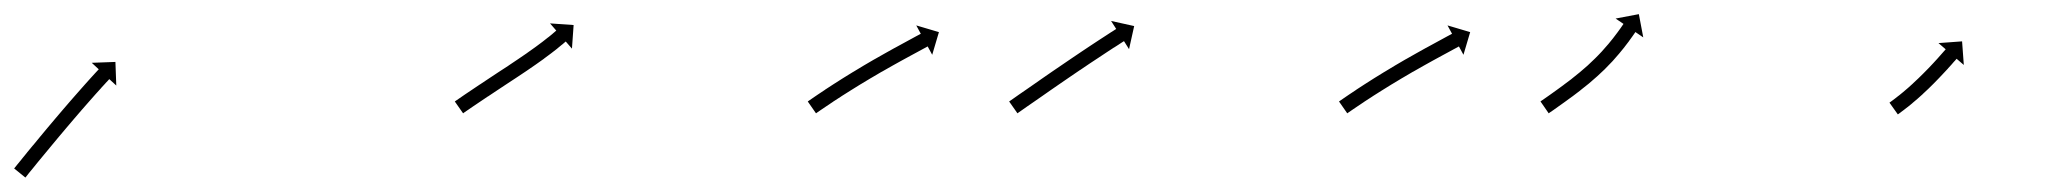

<svg xmlns="http://www.w3.org/2000/svg" viewBox="-49 -259 2838 266"><path d="M-28.1 -27.2C-28.6 -26.6 -29 -26.1 -29.4 -25.6L-13.8 -13C-13.4 -13.6 -13 -14.1 -12.5 -14.6C-11.3 -16.1 -10.2 -17.6 -9 -19.1C-7.1 -21.4 -5.3 -23.7 -3.4 -25.9L-3.4 -25.9L-3.4 -25.9C-1 -28.9 1.4 -31.8 3.8 -34.8L3.8 -34.8L3.8 -34.8C6.7 -38.3 9.5 -41.7 12.4 -45.2L12.4 -45.2L12.4 -45.2C15.6 -49.1 18.8 -53 22 -56.8L22 -56.8L22 -56.8C25.4 -61 28.9 -65.1 32.3 -69.2L32.3 -69.2L32.3 -69.2C35.9 -73.5 39.5 -77.7 43.1 -82L43.1 -82L43.1 -82C46.7 -86.2 50.3 -90.4 53.9 -94.7L53.9 -94.7L53.9 -94.7C57.4 -98.7 60.9 -102.8 64.4 -106.9L64.4 -106.9L64.4 -106.9C67.8 -110.7 71.1 -114.5 74.4 -118.3L74.4 -118.3L74.4 -118.3C77.4 -121.7 80.4 -125.1 83.4 -128.5L83.4 -128.5L83.4 -128.5C86 -131.4 88.6 -134.3 91.2 -137.1L91.1 -137.1L91.1 -137.1C93.1 -139.3 95.1 -141.5 97.2 -143.7L97.1 -143.7L97.1 -143.7C98.4 -145.1 99.7 -146.5 101.1 -147.9L101 -147.9L101 -147.9C101.5 -148.4 102 -148.9 102.4 -149.4L112.1 -140.5L110.9 -173.2L78.1 -172L87.8 -163C87.3 -162.5 86.8 -162 86.4 -161.5L86.4 -161.5L86.4 -161.5C85 -160.1 83.7 -158.7 82.4 -157.2L82.4 -157.2L82.4 -157.2C80.4 -155 78.3 -152.8 76.3 -150.5L76.3 -150.5L76.3 -150.5C73.7 -147.6 71.1 -144.7 68.5 -141.8L68.5 -141.8L68.5 -141.8C65.5 -138.4 62.4 -135 59.4 -131.5L59.4 -131.5L59.4 -131.5C56 -127.7 52.7 -123.9 49.3 -120L49.3 -120L49.3 -120C45.8 -115.9 42.2 -111.8 38.7 -107.7L38.7 -107.7L38.7 -107.7C35 -103.4 31.4 -99.2 27.8 -94.9L27.8 -94.9L27.8 -94.9C24.2 -90.6 20.6 -86.3 17 -82.1L17 -82.1L17 -82.1C13.5 -77.9 10.1 -73.8 6.6 -69.6L6.6 -69.6L6.6 -69.6C3.4 -65.7 0.2 -61.8 -3 -57.9L-3.1 -57.9L-3.1 -57.9C-5.9 -54.4 -8.8 -51 -11.7 -47.5L-11.7 -47.4L-11.7 -47.4C-14.1 -44.5 -16.5 -41.5 -18.9 -38.6L-18.9 -38.5L-18.9 -38.5C-20.8 -36.3 -22.7 -34 -24.5 -31.7C-25.7 -30.2 -26.9 -28.7 -28.1 -27.2Z M582.8 -119.6C582.3 -119.2 581.7 -118.8 581.1 -118.4L592.6 -102C593.1 -102.4 593.7 -102.8 594.2 -103.2C595.8 -104.3 597.4 -105.4 599 -106.5L599 -106.4L598.9 -106.4C601.4 -108.1 603.8 -109.8 606.3 -111.5L606.3 -111.5L606.3 -111.5C609.5 -113.6 612.6 -115.8 615.8 -117.9L615.8 -117.9L615.8 -117.9C619.6 -120.4 623.3 -123 627.1 -125.5L627.1 -125.5L627.1 -125.4C631.3 -128.2 635.5 -131 639.7 -133.8C644.1 -136.7 648.6 -139.6 653 -142.6C657.6 -145.6 662.2 -148.6 666.7 -151.6L666.7 -151.6L666.7 -151.6C671.2 -154.6 675.7 -157.6 680.2 -160.6L680.2 -160.6L680.2 -160.6C684.5 -163.5 688.7 -166.4 693 -169.4C693 -169.4 693 -169.4 693 -169.4C693 -169.4 693 -169.4 693 -169.4C696.9 -172.2 700.8 -174.9 704.7 -177.7C704.7 -177.7 704.7 -177.7 704.7 -177.7C704.7 -177.8 704.7 -177.8 704.7 -177.8C708.1 -180.3 711.5 -182.8 714.8 -185.3C714.8 -185.3 714.8 -185.3 714.9 -185.3C714.9 -185.3 714.9 -185.4 714.9 -185.4C717.7 -187.5 720.4 -189.7 723.2 -191.8C723.2 -191.8 723.2 -191.9 723.2 -191.9C723.2 -191.9 723.2 -191.9 723.2 -191.9C725.3 -193.6 727.4 -195.3 729.4 -197C729.4 -197 729.5 -197 729.5 -197C729.5 -197 729.5 -197 729.5 -197C730.8 -198.1 732.1 -199.2 733.4 -200.3L733.4 -200.3L733.4 -200.4C733.9 -200.7 734.3 -201.1 734.8 -201.5L743.4 -191.6L745.7 -224.3L713 -226.6L721.7 -216.6C721.2 -216.2 720.8 -215.9 720.3 -215.5L720.3 -215.5L720.4 -215.5C719.1 -214.4 717.9 -213.4 716.6 -212.3C716.6 -212.3 716.6 -212.3 716.6 -212.3C716.6 -212.3 716.7 -212.3 716.7 -212.3C714.7 -210.7 712.7 -209.1 710.7 -207.4C710.7 -207.4 710.7 -207.5 710.7 -207.5C710.7 -207.5 710.7 -207.5 710.7 -207.5C708.1 -205.4 705.4 -203.3 702.7 -201.2C702.7 -201.2 702.7 -201.2 702.7 -201.2C702.7 -201.2 702.7 -201.2 702.7 -201.2C699.5 -198.8 696.2 -196.3 692.9 -193.9C692.9 -193.9 692.9 -193.9 692.9 -193.9C692.9 -193.9 692.9 -193.9 692.9 -193.9C689.1 -191.2 685.3 -188.5 681.5 -185.8C681.5 -185.8 681.5 -185.8 681.5 -185.8C681.6 -185.8 681.6 -185.8 681.6 -185.8C677.4 -182.9 673.2 -180 669 -177.2L669 -177.2L669 -177.2C664.6 -174.2 660.1 -171.2 655.6 -168.2L655.7 -168.2L655.7 -168.2C651.1 -165.2 646.6 -162.2 642 -159.3C637.6 -156.3 633.1 -153.4 628.7 -150.5C624.5 -147.7 620.3 -144.9 616.1 -142.1L616 -142.1L616 -142.1C612.2 -139.6 608.5 -137.1 604.7 -134.5L604.7 -134.5L604.7 -134.5C601.5 -132.4 598.2 -130.2 595 -128L595 -128L595 -128C592.6 -126.3 590.1 -124.6 587.6 -122.9L587.6 -122.9L587.6 -122.9C586 -121.8 584.4 -120.7 582.8 -119.6Z M1071.8 -119.6C1071.2 -119.2 1070.7 -118.8 1070.1 -118.4L1081.5 -102C1082.1 -102.4 1082.7 -102.8 1083.2 -103.2L1083.2 -103.2L1083.2 -103.2C1084.8 -104.3 1086.4 -105.4 1088 -106.5L1088 -106.5L1088 -106.5C1090.4 -108.2 1092.9 -109.8 1095.4 -111.5L1095.4 -111.5L1095.4 -111.5C1098.6 -113.7 1101.8 -115.8 1105.1 -118L1105 -118L1105 -118C1108.9 -120.5 1112.7 -123 1116.6 -125.5L1116.6 -125.5L1116.5 -125.5C1120.9 -128.3 1125.2 -131 1129.5 -133.7L1129.5 -133.7L1129.5 -133.7C1134.1 -136.6 1138.8 -139.5 1143.5 -142.4L1143.4 -142.4L1143.4 -142.3C1148.3 -145.3 1153.1 -148.2 1158 -151.1L1157.9 -151L1157.9 -151C1162.8 -153.9 1167.7 -156.7 1172.5 -159.6L1172.5 -159.5L1172.5 -159.5C1177.2 -162.2 1182 -164.9 1186.7 -167.6L1186.7 -167.6L1186.7 -167.6C1191.1 -170.1 1195.6 -172.5 1200 -175L1200 -175L1200 -175C1203.9 -177.1 1207.9 -179.3 1211.9 -181.5L1211.9 -181.5L1211.9 -181.5C1215.2 -183.3 1218.6 -185.1 1221.9 -186.9C1224.5 -188.3 1227 -189.7 1229.6 -191.1C1231.2 -191.9 1232.9 -192.8 1234.5 -193.7C1235.1 -194 1235.6 -194.3 1236.2 -194.7L1242.5 -183.1L1251.8 -214.5L1220.4 -223.8L1226.7 -212.2C1226.1 -211.9 1225.5 -211.6 1225 -211.3C1223.3 -210.4 1221.7 -209.5 1220.1 -208.7C1217.5 -207.3 1214.9 -205.9 1212.4 -204.5C1209 -202.7 1205.7 -200.9 1202.3 -199L1202.3 -199L1202.3 -199C1198.3 -196.9 1194.3 -194.7 1190.4 -192.5L1190.3 -192.5L1190.3 -192.5C1185.9 -190 1181.4 -187.5 1176.9 -185L1176.9 -185L1176.9 -185C1172.1 -182.3 1167.3 -179.6 1162.6 -176.9L1162.6 -176.9L1162.5 -176.9C1157.6 -174 1152.7 -171.2 1147.8 -168.3L1147.8 -168.3L1147.8 -168.3C1142.8 -165.3 1138 -162.4 1133.1 -159.4L1133.1 -159.4L1133 -159.4C1128.3 -156.5 1123.6 -153.6 1118.9 -150.7L1118.9 -150.7L1118.9 -150.7C1114.5 -147.9 1110.1 -145.1 1105.7 -142.3L1105.7 -142.3L1105.7 -142.3C1101.8 -139.8 1097.9 -137.2 1094 -134.7L1094 -134.7L1094 -134.6C1090.7 -132.5 1087.5 -130.3 1084.2 -128.1L1084.2 -128.1L1084.2 -128.1C1081.7 -126.4 1079.2 -124.7 1076.7 -123L1076.6 -122.9L1076.6 -122.9C1075 -121.8 1073.4 -120.7 1071.8 -119.6L1071.8 -119.6Z M1350.8 -119.6C1350.2 -119.2 1349.7 -118.8 1349.1 -118.4L1360.6 -102C1361.1 -102.4 1361.6 -102.8 1362.2 -103.2C1363.7 -104.2 1365.3 -105.3 1366.8 -106.4C1369.2 -108 1371.6 -109.7 1373.9 -111.4C1377 -113.5 1380.1 -115.7 1383.2 -117.8C1386.9 -120.4 1390.6 -123 1394.3 -125.5C1398.4 -128.4 1402.5 -131.2 1406.6 -134.1C1411 -137.1 1415.4 -140.2 1419.8 -143.2L1419.8 -143.2L1419.8 -143.2C1424.4 -146.3 1429 -149.5 1433.5 -152.6L1433.5 -152.6L1433.5 -152.6C1438.1 -155.7 1442.7 -158.8 1447.3 -162L1447.3 -162L1447.3 -161.9C1451.8 -165 1456.2 -168 1460.7 -171L1460.7 -171L1460.7 -171C1464.9 -173.8 1469.1 -176.6 1473.3 -179.3L1473.3 -179.3L1473.3 -179.3C1477 -181.8 1480.8 -184.3 1484.6 -186.8L1484.6 -186.8L1484.6 -186.8C1487.8 -188.9 1491 -191 1494.2 -193.1L1494.2 -193L1494.2 -193C1496.7 -194.6 1499.2 -196.2 1501.7 -197.8L1501.6 -197.8L1501.6 -197.8C1503.2 -198.9 1504.9 -199.9 1506.4 -200.9C1507 -201.3 1507.6 -201.6 1508.2 -202L1515.2 -190.9L1522.3 -222.9L1490.3 -230L1497.4 -218.9C1496.8 -218.5 1496.3 -218.1 1495.7 -217.8C1494.1 -216.7 1492.5 -215.7 1490.9 -214.7L1490.8 -214.7L1490.8 -214.7C1488.3 -213.1 1485.8 -211.5 1483.3 -209.8L1483.3 -209.8L1483.3 -209.8C1480.1 -207.7 1476.9 -205.6 1473.6 -203.5L1473.6 -203.5L1473.6 -203.5C1469.8 -201 1466 -198.5 1462.2 -196L1462.2 -196L1462.2 -196C1458 -193.2 1453.8 -190.4 1449.6 -187.6L1449.6 -187.6L1449.6 -187.6C1445.1 -184.6 1440.6 -181.5 1436.1 -178.5L1436.1 -178.5L1436.1 -178.5C1431.5 -175.4 1426.9 -172.3 1422.3 -169.1L1422.3 -169.1L1422.3 -169.1C1417.7 -166 1413.1 -162.8 1408.5 -159.7L1408.5 -159.7L1408.5 -159.7C1404.1 -156.6 1399.6 -153.6 1395.2 -150.5C1391.1 -147.7 1387 -144.8 1382.9 -141.9C1379.2 -139.4 1375.5 -136.8 1371.8 -134.2C1368.7 -132.1 1365.6 -129.9 1362.5 -127.8C1360.1 -126.1 1357.7 -124.4 1355.4 -122.8C1353.8 -121.7 1352.3 -120.6 1350.8 -119.6Z M1807.8 -119.6C1807.2 -119.2 1806.7 -118.8 1806.1 -118.4L1817.5 -102C1818.1 -102.4 1818.7 -102.8 1819.2 -103.2L1819.2 -103.2L1819.2 -103.2C1820.8 -104.3 1822.4 -105.4 1824 -106.5L1824 -106.5L1824 -106.5C1826.4 -108.2 1828.9 -109.8 1831.4 -111.5L1831.4 -111.5L1831.4 -111.5C1834.6 -113.7 1837.8 -115.8 1841.1 -118L1841 -118L1841 -118C1844.9 -120.5 1848.7 -123 1852.6 -125.5L1852.6 -125.5L1852.5 -125.5C1856.9 -128.3 1861.2 -131 1865.5 -133.7L1865.5 -133.7L1865.5 -133.7C1870.1 -136.6 1874.8 -139.5 1879.5 -142.4L1879.4 -142.4L1879.4 -142.3C1884.3 -145.3 1889.1 -148.2 1894 -151.1L1893.9 -151L1893.9 -151C1898.8 -153.9 1903.7 -156.7 1908.5 -159.6L1908.5 -159.5L1908.5 -159.5C1913.2 -162.2 1918 -164.9 1922.7 -167.6L1922.7 -167.6L1922.7 -167.6C1927.1 -170.1 1931.6 -172.5 1936 -175L1936 -175L1936 -175C1939.9 -177.1 1943.9 -179.3 1947.9 -181.5L1947.9 -181.5L1947.9 -181.5C1951.2 -183.3 1954.6 -185.1 1957.9 -186.9C1960.5 -188.3 1963 -189.7 1965.6 -191.1C1967.2 -191.9 1968.9 -192.8 1970.5 -193.7C1971.1 -194 1971.6 -194.3 1972.2 -194.7L1978.5 -183.1L1987.8 -214.5L1956.4 -223.8L1962.7 -212.2C1962.1 -211.9 1961.5 -211.6 1961 -211.3C1959.3 -210.4 1957.7 -209.5 1956.1 -208.7C1953.5 -207.3 1950.9 -205.9 1948.4 -204.5C1945 -202.7 1941.7 -200.9 1938.3 -199L1938.3 -199L1938.3 -199C1934.3 -196.9 1930.3 -194.7 1926.4 -192.5L1926.3 -192.5L1926.3 -192.5C1921.9 -190 1917.4 -187.5 1912.9 -185L1912.9 -185L1912.9 -185C1908.1 -182.3 1903.3 -179.6 1898.6 -176.9L1898.6 -176.9L1898.5 -176.9C1893.6 -174 1888.7 -171.2 1883.8 -168.3L1883.8 -168.3L1883.8 -168.3C1878.8 -165.3 1874 -162.4 1869.1 -159.4L1869.1 -159.4L1869 -159.4C1864.3 -156.5 1859.6 -153.6 1854.9 -150.7L1854.9 -150.7L1854.9 -150.7C1850.5 -147.9 1846.1 -145.1 1841.7 -142.3L1841.7 -142.3L1841.7 -142.3C1837.8 -139.8 1833.9 -137.2 1830 -134.7L1830 -134.7L1830 -134.6C1826.7 -132.5 1823.5 -130.3 1820.2 -128.1L1820.2 -128.1L1820.2 -128.1C1817.7 -126.4 1815.2 -124.7 1812.7 -123L1812.6 -122.9L1812.6 -122.9C1811 -121.8 1809.4 -120.7 1807.8 -119.6L1807.8 -119.6Z M2086.8 -119.6C2086.2 -119.2 2085.7 -118.8 2085.2 -118.5L2096.6 -102C2097.1 -102.4 2097.7 -102.8 2098.2 -103.2C2099.7 -104.2 2101.2 -105.3 2102.8 -106.3L2102.8 -106.3L2102.8 -106.3C2105.1 -108 2107.4 -109.6 2109.8 -111.3L2109.8 -111.3L2109.8 -111.3C2112.8 -113.4 2115.8 -115.5 2118.8 -117.7L2118.8 -117.7L2118.8 -117.7C2122.3 -120.2 2125.8 -122.8 2129.2 -125.3C2129.2 -125.3 2129.2 -125.3 2129.3 -125.3C2129.3 -125.3 2129.3 -125.3 2129.3 -125.3C2133.1 -128.2 2136.8 -131 2140.6 -133.9C2140.6 -133.9 2140.6 -133.9 2140.6 -133.9C2140.6 -134 2140.6 -134 2140.6 -134C2144.5 -137 2148.4 -140.1 2152.3 -143.3C2152.3 -143.3 2152.3 -143.3 2152.3 -143.3C2152.3 -143.4 2152.4 -143.4 2152.4 -143.4C2156.2 -146.6 2160 -149.9 2163.8 -153.3C2163.8 -153.3 2163.8 -153.3 2163.8 -153.3C2163.9 -153.3 2163.9 -153.4 2163.9 -153.4C2167.6 -156.7 2171.2 -160.2 2174.8 -163.6C2174.8 -163.6 2174.8 -163.7 2174.8 -163.7C2174.9 -163.7 2174.9 -163.8 2174.9 -163.8C2178.3 -167.2 2181.6 -170.6 2184.9 -174.1C2184.9 -174.1 2184.9 -174.1 2184.9 -174.2C2185 -174.2 2185 -174.2 2185 -174.2C2188 -177.6 2191 -180.9 2193.9 -184.4C2193.9 -184.4 2193.9 -184.4 2194 -184.4C2194 -184.4 2194 -184.5 2194 -184.5C2196.6 -187.6 2199.1 -190.7 2201.7 -193.9C2201.7 -193.9 2201.7 -193.9 2201.7 -193.9C2201.7 -193.9 2201.7 -194 2201.7 -194C2203.8 -196.7 2205.9 -199.4 2208 -202.2C2208 -202.2 2208 -202.2 2208 -202.2C2208 -202.3 2208 -202.3 2208 -202.3C2209.6 -204.4 2211.2 -206.6 2212.7 -208.8C2212.7 -208.8 2212.7 -208.8 2212.7 -208.8C2212.7 -208.8 2212.7 -208.8 2212.7 -208.8C2213.7 -210.2 2214.7 -211.7 2215.7 -213.1L2215.7 -213.1L2215.7 -213.1C2216.1 -213.6 2216.4 -214.1 2216.7 -214.6L2227.6 -207.2L2221.5 -239.4L2189.3 -233.3L2200.2 -225.9C2199.9 -225.4 2199.5 -224.9 2199.2 -224.4L2199.2 -224.4L2199.2 -224.4C2198.3 -223 2197.3 -221.7 2196.4 -220.3C2196.4 -220.3 2196.4 -220.3 2196.4 -220.3C2196.4 -220.3 2196.4 -220.3 2196.4 -220.3C2194.9 -218.2 2193.4 -216.1 2191.9 -214.1C2191.9 -214.1 2191.9 -214.1 2191.9 -214.1C2191.9 -214.1 2191.9 -214.1 2191.9 -214.1C2189.9 -211.5 2187.9 -208.8 2185.9 -206.2C2185.9 -206.2 2185.9 -206.2 2185.9 -206.2C2186 -206.3 2186 -206.3 2186 -206.3C2183.6 -203.2 2181.1 -200.2 2178.6 -197.2C2178.6 -197.2 2178.6 -197.3 2178.7 -197.3C2178.7 -197.3 2178.7 -197.4 2178.7 -197.4C2175.9 -194.1 2173.1 -190.9 2170.2 -187.7C2170.2 -187.7 2170.2 -187.7 2170.2 -187.7C2170.3 -187.8 2170.3 -187.8 2170.3 -187.8C2167.1 -184.4 2164 -181.1 2160.7 -177.9C2160.7 -177.9 2160.7 -177.9 2160.8 -177.9C2160.8 -177.9 2160.8 -178 2160.8 -178C2157.4 -174.6 2153.9 -171.4 2150.4 -168.1C2150.4 -168.1 2150.4 -168.1 2150.4 -168.2C2150.5 -168.2 2150.5 -168.2 2150.5 -168.2C2146.9 -165 2143.2 -161.8 2139.5 -158.7C2139.5 -158.7 2139.5 -158.7 2139.5 -158.7C2139.5 -158.7 2139.6 -158.8 2139.6 -158.8C2135.8 -155.7 2132.1 -152.7 2128.3 -149.7C2128.3 -149.7 2128.3 -149.7 2128.3 -149.7C2128.3 -149.7 2128.4 -149.7 2128.4 -149.7C2124.7 -146.9 2121 -144.1 2117.3 -141.4C2117.3 -141.4 2117.3 -141.4 2117.3 -141.4C2117.4 -141.4 2117.4 -141.4 2117.4 -141.4C2114 -138.9 2110.5 -136.4 2107.1 -133.9L2107.1 -133.9L2107.1 -133.9C2104.2 -131.8 2101.2 -129.7 2098.3 -127.6L2098.3 -127.6L2098.3 -127.6C2095.9 -126 2093.6 -124.4 2091.3 -122.7L2091.3 -122.7L2091.3 -122.7C2089.8 -121.7 2088.3 -120.6 2086.8 -119.6Z M2569.7 -117.5C2569.4 -117.3 2569.1 -117 2568.7 -116.8L2580.3 -100.5C2580.7 -100.8 2581 -101 2581.3 -101.2L2581.3 -101.2L2581.3 -101.2C2582.3 -101.9 2583.2 -102.6 2584.1 -103.2L2584.1 -103.3L2584.1 -103.3C2585.6 -104.3 2587 -105.4 2588.4 -106.5C2588.4 -106.5 2588.4 -106.5 2588.4 -106.5C2588.4 -106.5 2588.4 -106.5 2588.4 -106.5C2590.3 -107.9 2592.1 -109.3 2593.9 -110.8C2593.9 -110.8 2593.9 -110.8 2593.9 -110.8C2594 -110.8 2594 -110.8 2594 -110.8C2596.1 -112.5 2598.3 -114.3 2600.4 -116C2600.4 -116 2600.4 -116 2600.4 -116C2600.4 -116.1 2600.4 -116.1 2600.4 -116.1C2602.8 -118.1 2605.2 -120.1 2607.5 -122.1C2607.5 -122.1 2607.5 -122.1 2607.5 -122.1C2607.5 -122.2 2607.6 -122.2 2607.6 -122.2C2610 -124.4 2612.5 -126.6 2615 -128.8C2615 -128.8 2615 -128.9 2615 -128.9C2615 -128.9 2615 -128.9 2615 -128.9C2617.6 -131.3 2620.1 -133.6 2622.6 -136C2622.6 -136 2622.6 -136 2622.6 -136.1C2622.6 -136.1 2622.7 -136.1 2622.7 -136.1C2625.2 -138.5 2627.6 -141 2630.1 -143.4C2630.1 -143.4 2630.1 -143.4 2630.1 -143.4C2630.1 -143.5 2630.2 -143.5 2630.2 -143.5C2632.5 -145.9 2634.9 -148.3 2637.3 -150.8C2637.3 -150.8 2637.3 -150.8 2637.3 -150.8C2637.3 -150.8 2637.3 -150.8 2637.3 -150.8C2639.5 -153.1 2641.7 -155.4 2643.9 -157.8L2643.9 -157.8L2643.9 -157.8C2645.9 -159.9 2647.8 -162 2649.8 -164.1L2649.8 -164.2L2649.8 -164.2C2651.4 -166 2653.1 -167.8 2654.7 -169.6L2654.7 -169.6L2654.7 -169.6C2655.9 -171 2657.2 -172.5 2658.4 -173.9L2658.4 -173.9L2658.5 -173.9C2659.3 -174.8 2660.1 -175.7 2660.9 -176.6C2661.1 -177 2661.4 -177.3 2661.7 -177.6L2671.7 -169L2669.3 -201.7L2636.6 -199.3L2646.6 -190.7C2646.3 -190.4 2646 -190.1 2645.8 -189.8C2645 -188.9 2644.2 -188 2643.4 -187.1L2643.4 -187.1L2643.4 -187.1C2642.2 -185.7 2641 -184.3 2639.7 -182.9L2639.7 -182.9L2639.7 -182.9C2638.2 -181.1 2636.6 -179.4 2635 -177.6L2635 -177.6L2635 -177.6C2633.1 -175.5 2631.2 -173.4 2629.3 -171.4L2629.3 -171.4L2629.3 -171.4C2627.2 -169.1 2625 -166.9 2622.9 -164.6C2622.9 -164.6 2622.9 -164.6 2622.9 -164.6C2622.9 -164.6 2622.9 -164.6 2622.9 -164.6C2620.6 -162.3 2618.3 -159.9 2615.9 -157.5C2615.9 -157.5 2616 -157.5 2616 -157.6C2616 -157.6 2616 -157.6 2616 -157.6C2613.6 -155.2 2611.2 -152.8 2608.7 -150.4C2608.7 -150.4 2608.7 -150.4 2608.8 -150.5C2608.8 -150.5 2608.8 -150.5 2608.8 -150.5C2606.4 -148.2 2603.9 -145.9 2601.4 -143.6C2601.4 -143.6 2601.5 -143.6 2601.5 -143.6C2601.5 -143.6 2601.5 -143.6 2601.5 -143.6C2599.1 -141.4 2596.7 -139.3 2594.3 -137.1C2594.3 -137.1 2594.3 -137.2 2594.3 -137.2C2594.3 -137.2 2594.4 -137.2 2594.4 -137.2C2592.1 -135.2 2589.8 -133.3 2587.6 -131.4C2587.6 -131.4 2587.6 -131.4 2587.6 -131.4C2587.6 -131.4 2587.6 -131.4 2587.6 -131.4C2585.6 -129.7 2583.5 -128.1 2581.5 -126.4C2581.5 -126.4 2581.5 -126.4 2581.5 -126.4C2581.5 -126.4 2581.5 -126.5 2581.5 -126.5C2579.8 -125.1 2578 -123.7 2576.3 -122.4C2576.3 -122.4 2576.3 -122.4 2576.3 -122.4C2576.3 -122.4 2576.3 -122.4 2576.3 -122.4C2575 -121.4 2573.6 -120.4 2572.3 -119.4L2572.3 -119.4L2572.3 -119.4C2571.4 -118.8 2570.5 -118.1 2569.7 -117.5L2569.7 -117.5Z"/></svg>

Font: FRB American Cursive Just Arrows Ultra
Style: Bold Italic
Weight: 1000
Italic angle: -25°
Version: Version 2.0;Modular Font Editor K font №1